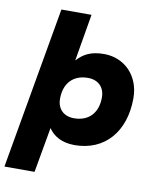

<svg xmlns="http://www.w3.org/2000/svg" viewBox="-113 -739 807 992"><g transform="rotate(10 290.5 -243.0)"><path d="M316 10C474 10 574 -105 574 -281C574 -400 492 -480 386 -480C319 -480 279 -460 244 -421L286 -668H128L-21 182H137L179 -55C204 -18 247 10 316 10ZM289 -126C234 -126 201 -161 201 -213C201 -296 249 -344 325 -344C380 -344 413 -309 413 -257C413 -174 365 -126 289 -126Z"/></g></svg>

Font: Celebes ExtraBold
Style: Italic
Weight: 800
Italic angle: -10°
Designer: Anugrah Pasau
Foundry: Lafontype
Version: Version 1.000